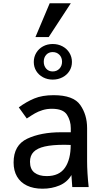

<svg xmlns="http://www.w3.org/2000/svg" viewBox="-20 -1135 640 1165"><path d="M62.5 -149Q62.5 -254.5 145.5 -293.5Q228.5 -332.5 350 -332.5H409.5V-357.5Q409.5 -402 386.5 -438.5Q363.5 -475 295 -475Q264.5 -475 238 -466.8Q211.5 -458.5 192 -447.2Q172.5 -436 142.5 -416L94 -483.5Q140 -517.5 188.2 -537.5Q236.5 -557.5 305.5 -557.5Q425.5 -557.5 467 -498Q508.5 -438.5 508.5 -358V-156.5Q508.5 -89.5 518 0H418.5Q416.5 -21.5 414.5 -56.5L413.5 -73Q388 -29.5 341.2 -9.8Q294.5 10 238 10Q183 10 143.5 -9Q104 -28 83.2 -63.8Q62.5 -99.5 62.5 -149ZM409 -255.5 371 -256.5Q297 -256.5 251.2 -246Q205.5 -235.5 183.8 -213Q162 -190.5 162 -153.5Q162 -108.5 189.2 -87.5Q216.5 -66.5 263.5 -66.5Q339 -66.5 374 -117Q409 -167.5 409 -255.5ZM185 -759Q185 -789.5 200 -814.5Q215 -839.5 241.2 -853.8Q267.5 -868 300 -868Q332.5 -868 359.2 -853.8Q386 -839.5 401.2 -814.5Q416.5 -789.5 416.5 -759Q416.5 -728.5 401.2 -704.2Q386 -680 359.2 -666Q332.5 -652 300 -652Q267.5 -652 241.2 -666Q215 -680 200 -704.2Q185 -728.5 185 -759ZM356.5 -760.5Q356.5 -786 340.5 -802.5Q324.5 -819 299.5 -819Q275.5 -819 260.5 -802.5Q245.5 -786 245.5 -760.5Q245.5 -735 260.5 -718.2Q275.5 -701.5 299.5 -701.5Q324.5 -701.5 340.5 -718.2Q356.5 -735 356.5 -760.5ZM195 -910 281.5 -1115H409.5L275.5 -910Z"/></svg>

Font: JuliaMono Medium
Style: Regular
Weight: 500
Monospace: yes
Designer: cormullion
Foundry: corm
Version: Version 0.054; ttfautohint (v1.8.4)